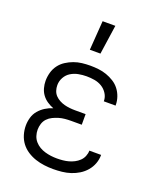

<svg xmlns="http://www.w3.org/2000/svg" viewBox="-141 -840 781 936"><g transform="rotate(20 250.0 -372.0)"><path d="M217 -600 228 -752H294L272 -600ZM247 8Q224 8 200.5 5Q177 2 154.5 -5.5Q132 -13 112 -26Q92 -39 78 -57.5Q64 -76 57 -99Q50 -122 50 -146Q50 -167 56 -188Q62 -209 76 -225.5Q90 -242 108.5 -253.5Q127 -265 147 -271Q129 -278 113.5 -288.5Q98 -299 87 -314Q76 -329 71 -347.5Q66 -366 66 -384Q66 -406 72 -427.5Q78 -449 91 -466.5Q104 -484 122.5 -496Q141 -508 161.5 -515.5Q182 -523 203.5 -525.5Q225 -528 247 -528Q268 -528 289.5 -525.5Q311 -523 331 -516Q351 -509 369.5 -497.5Q388 -486 401 -469Q414 -452 421 -431.5Q428 -411 428 -390V-387H367V-388Q367 -409 355.5 -427Q344 -445 326.5 -455.5Q309 -466 288.5 -469.5Q268 -473 247 -473Q226 -473 205 -469Q184 -465 166 -454Q148 -443 137.5 -424Q127 -405 127 -384Q127 -369 131.5 -355.5Q136 -342 145.5 -332Q155 -322 168 -315Q181 -308 194.5 -304.5Q208 -301 222 -299.5Q236 -298 250 -298H305V-243H250Q234 -243 218 -241.5Q202 -240 187 -235.5Q172 -231 157.5 -224Q143 -217 132 -205.5Q121 -194 116 -178.5Q111 -163 111 -147Q111 -131 116 -115.5Q121 -100 131.5 -88Q142 -76 155.5 -68Q169 -60 184.5 -55.5Q200 -51 215.5 -49Q231 -47 247 -47Q262 -47 277.5 -48.5Q293 -50 307.5 -54Q322 -58 335.5 -65Q349 -72 360 -82.5Q371 -93 377 -107.5Q383 -122 383 -137H444V-136Q444 -113 436 -91.5Q428 -70 413 -52.5Q398 -35 378.5 -23Q359 -11 337.5 -4Q316 3 293 5.5Q270 8 247 8Z"/></g></svg>

Font: Iosevka SS18 Light
Style: Regular
Weight: 300
Monospace: yes
Designer: Belleve Invis
Foundry: Belleve Invis
Version: Version 25.1.1; ttfautohint (v1.8.4)